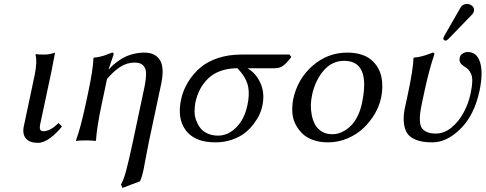

<svg xmlns="http://www.w3.org/2000/svg" viewBox="-20 -702 2428 960"><path d="M152.3 -321.8Q167.5 -393.1 157.2 -429.2L159.7 -431.2Q171.4 -429.2 203.1 -429.2Q228.5 -429.2 255.4 -439Q243.7 -375 236.8 -342.8L183.1 -90.8Q177.2 -68.4 179.9 -57.1Q182.6 -45.9 196.8 -45.9Q231.4 -45.9 272.5 -86.9L290 -69.8Q264.6 -37.1 231.7 -12.5Q198.7 12.2 169.4 12.2Q127.9 12.2 109.4 -9.8Q90.8 -32.2 99.1 -70.8Z M525.9 -356.9Q536.1 -368.7 549.3 -380.1Q562.5 -391.6 585 -406.2Q607.4 -420.9 638.2 -429.9Q668.9 -439 702.1 -439Q756.3 -439 779.8 -401.1Q803.2 -363.3 785.6 -280.8L724.6 5.9Q718.3 36.6 710.4 79.1Q702.1 126 698.2 144Q690.9 180.7 680.2 204.1L592.3 237.8L585 220.2Q598.6 196.8 611.1 150.1Q623.5 103.5 644.5 5.9L703.6 -272.9Q710 -306.2 710.4 -332Q710.9 -357.9 697.3 -373.5Q683.6 -389.2 654.3 -389.2Q615.2 -389.2 582.3 -368.2Q549.3 -347.2 515.1 -307.1L488.3 -180.2Q463.9 -64.5 460 0L457 2.9Q443.8 0 409.7 0Q394 0 381.8 0.7Q369.6 1.5 364.7 2L360.4 2.9L359.9 0Q382.8 -61.5 408.2 -180.2L419.9 -234.9Q445.3 -353.5 447.3 -411.1L449.7 -414.1Q464.4 -415 478.3 -418.2Q492.2 -421.4 499.8 -423.8Q507.3 -426.3 521.7 -431.9Q536.1 -437.5 541 -439Q549.8 -439 547.9 -429.2L523.4 -356.9Z M1353.5 -360.8H1217.3Q1260.3 -335.9 1282.7 -285.4Q1305.2 -234.9 1291.5 -171.9Q1287.6 -152.3 1278.1 -130.9Q1268.6 -109.4 1249.3 -83.5Q1230 -57.6 1204.8 -37.6Q1179.7 -17.6 1140.9 -3.9Q1102.1 9.8 1056.6 9.8Q955.6 9.8 910.2 -48.8Q864.7 -107.9 885.3 -204.1Q895 -250.5 920.9 -293Q946.8 -335 984.4 -366.2Q1018.6 -394.5 1070.6 -411.9Q1122.6 -429.2 1187 -429.2H1427.7L1436.5 -417Q1414.6 -387.7 1397 -374.3Q1379.4 -360.8 1353.5 -360.8ZM1070.8 -23.9Q1120.1 -23.9 1161.1 -64.9Q1202.1 -106 1216.8 -174.8Q1222.7 -202.1 1223.6 -224.6Q1224.6 -247.1 1221.4 -265.1Q1218.3 -283.2 1210.4 -300Q1202.6 -316.9 1192.4 -330.8Q1182.1 -344.7 1167.5 -360.8Q1120.6 -360.8 1083.3 -347.4Q1045.9 -334 1021 -309.8Q996.1 -285.6 980.2 -255.4Q964.4 -225.1 956.5 -188Q953.1 -167 952.9 -144.8Q952.6 -122.6 960.7 -100.8Q968.8 -79.1 981.7 -62Q994.6 -44.9 1017.8 -34.4Q1041 -23.9 1070.8 -23.9Z M1445.8 -205.1Q1467.8 -308.1 1543.2 -373.5Q1618.7 -439 1716.3 -439Q1754.4 -439 1784.9 -429.7Q1815.4 -420.4 1835.2 -403.8Q1855 -387.2 1868.2 -365.5Q1881.3 -343.8 1886.7 -318.4Q1892.1 -293 1891.6 -266.6Q1891.6 -241.2 1885.7 -213.9Q1877 -172.9 1854.5 -133.8Q1831.5 -94.2 1797.9 -62Q1764.2 -29.8 1717.5 -10Q1670.9 9.8 1619.1 9.8Q1578.6 9.8 1545.7 -2Q1512.7 -13.7 1491.7 -34.2Q1470.7 -54.7 1457 -82Q1443.4 -109.4 1441.7 -140.6Q1439.9 -171.9 1445.8 -205.1ZM1700.7 -397.9Q1640.1 -397.9 1597.7 -348.6Q1556.2 -299.8 1540.5 -228Q1535.2 -203.1 1534.2 -177.7Q1533.7 -151.9 1539.1 -125.2Q1544.4 -98.6 1556.2 -77.9Q1567.9 -57.1 1589.8 -43.9Q1611.8 -30.8 1641.6 -30.8Q1656.2 -30.8 1671.9 -34.9Q1687.5 -39.1 1705.6 -50.3Q1723.6 -61.5 1739.3 -78.4Q1754.9 -95.2 1768.6 -123Q1782.7 -150.9 1790 -187Q1834 -397.9 1700.7 -397.9Z M2314.9 -682.1Q2330.6 -682.1 2341.6 -671.9Q2352.5 -661.6 2349.6 -647Q2347.7 -636.7 2339.8 -628.9L2221.7 -506.8Q2213.9 -499 2208 -499Q2202.1 -499 2199 -502.9Q2195.8 -506.8 2196.8 -512.2Q2197.3 -513.7 2201.2 -522L2283.2 -665Q2293.5 -682.1 2314.9 -682.1ZM2103.5 -251 2090.3 -189Q2083 -155.3 2081.1 -137.2Q2078.1 -116.7 2079.6 -95.2Q2081.1 -73.7 2089.1 -61.8Q2097.2 -49.8 2114.5 -42Q2131.8 -34.2 2159.2 -34.2Q2201.2 -34.2 2238.3 -64.9Q2275.4 -95.7 2298.8 -140.6Q2322.8 -185.1 2333.5 -236.8Q2340.8 -271.5 2341.3 -294.9Q2341.8 -318.8 2335.2 -333Q2328.6 -347.2 2322.3 -353.5Q2315.4 -360.4 2303.2 -368.2Q2288.1 -377.9 2281.7 -387.9Q2275.4 -397.9 2278.8 -414.1Q2281.2 -426.3 2293.2 -434.1Q2305.2 -441.9 2318.8 -441.9Q2364.3 -441.9 2380.4 -390.4Q2396.5 -338.9 2377.9 -249Q2351.6 -126.5 2283 -58.3Q2214.4 9.8 2141.1 9.8Q2089.8 9.8 2057.6 -3.7Q2025.4 -17.1 2012.7 -41.3Q2000 -65.4 1998.5 -99.1Q1997.1 -132.8 2006.8 -172.9L2020 -234.9Q2045.9 -356.9 2047.4 -411.1L2049.8 -414.1Q2061.5 -415 2072 -416.7Q2082.5 -418.5 2093.3 -421.6Q2104 -424.8 2110.1 -426.8Q2116.2 -428.7 2127.9 -433.1L2144 -439Q2153.3 -439 2151.4 -429.2Q2126 -354.5 2103.5 -251Z"/></svg>

Font: Linux Biolinum G
Style: Italic
Weight: 400
Italic angle: -12°
Designer: Philipp H. Poll
Foundry: Philipp H. Poll
Version: Version 0.5.1